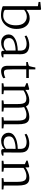

<svg xmlns="http://www.w3.org/2000/svg" viewBox="1488 -2320 846 3862"><g transform="rotate(90 1911.0 -389.0)"><path d="M19 -742V-777L161 -792L178 -784V-495Q214 -525 254.5 -544Q295 -563 348 -563Q404 -563 452.5 -536Q501 -509 531.5 -449Q562 -389 562 -295Q562 -211 527.5 -140.5Q493 -70 431 -28Q369 14 289 14Q246 14 205.5 7.5Q165 1 137.5 -8Q110 -17 105 -24V-728ZM298 -31Q347 -31 390.5 -58Q434 -85 461.5 -142Q489 -199 489 -284Q489 -398 439 -451.5Q389 -505 316 -505Q274 -505 237.5 -489Q201 -473 178 -451V-69Q185 -50 218 -40.5Q251 -31 298 -31Z M1071 -379 1070 -36H1133V-8Q1097 10 1049 10Q1027 10 1016.5 4Q1006 -2 1003 -15.5Q1000 -29 1000 -57Q944 11 828 11Q785 11 749.5 -8Q714 -27 693.5 -61Q673 -95 673 -138Q673 -205 726 -246.5Q779 -288 853.5 -305.5Q928 -323 998 -323V-370Q998 -445 961 -473Q924 -501 855 -501Q825 -501 782.5 -489.5Q740 -478 708 -461L694 -497Q727 -524 785 -539.5Q843 -555 884 -555Q969 -555 1020 -516Q1071 -477 1071 -379ZM746 -152Q746 -40 873 -40Q909 -40 943.5 -56Q978 -72 996 -89L997 -280Q904 -280 825 -250.5Q746 -221 746 -152Z M1376 -546H1549V-494H1375V-219Q1375 -140 1379 -105.5Q1383 -71 1395.5 -58Q1408 -45 1436 -45Q1464 -45 1496.5 -55Q1529 -65 1542 -74L1555 -36Q1536 -15 1491 -1.5Q1446 12 1410 12Q1358 12 1330.5 -20Q1303 -52 1303 -122V-494H1227V-525L1257 -532Q1285 -538 1295 -543Q1305 -548 1313 -565Q1320 -588 1328 -626.5Q1336 -665 1337 -677H1376Z M1723 -44V-466L1652 -497V-522L1770 -554L1788 -544V-477Q1825 -506 1883 -530Q1941 -554 1989 -555Q2041 -557 2072 -541.5Q2103 -526 2121 -488Q2155 -513 2214 -533.5Q2273 -554 2319 -555Q2380 -558 2415 -535.5Q2450 -513 2465 -462Q2480 -411 2480 -322V-44L2563 -35V0H2337V-35L2406 -44V-308Q2406 -378 2397 -418Q2388 -458 2363 -478Q2338 -498 2290 -498Q2219 -498 2134 -451Q2146 -402 2146 -326V-43L2223 -35V0H1999V-35L2073 -44V-317Q2073 -384 2064 -422Q2055 -460 2031 -478.5Q2007 -497 1961 -497Q1927 -497 1883.5 -482Q1840 -467 1798 -439V-44L1873 -35V0H1655V-35Z M3048 -379 3047 -36H3110V-8Q3074 10 3026 10Q3004 10 2993.5 4Q2983 -2 2980 -15.5Q2977 -29 2977 -57Q2921 11 2805 11Q2762 11 2726.5 -8Q2691 -27 2670.5 -61Q2650 -95 2650 -138Q2650 -205 2703 -246.5Q2756 -288 2830.5 -305.5Q2905 -323 2975 -323V-370Q2975 -445 2938 -473Q2901 -501 2832 -501Q2802 -501 2759.5 -489.5Q2717 -478 2685 -461L2671 -497Q2704 -524 2762 -539.5Q2820 -555 2861 -555Q2946 -555 2997 -516Q3048 -477 3048 -379ZM2723 -152Q2723 -40 2850 -40Q2886 -40 2920.5 -56Q2955 -72 2973 -89L2974 -280Q2881 -280 2802 -250.5Q2723 -221 2723 -152Z M3282 -43V-466L3211 -497V-522L3328 -554L3347 -544V-477Q3383 -506 3441.5 -530.5Q3500 -555 3547 -556Q3608 -559 3644 -536.5Q3680 -514 3696 -462.5Q3712 -411 3712 -324V-43L3791 -35V0H3563V-35L3638 -44V-311Q3638 -378 3628 -418.5Q3618 -459 3593 -478.5Q3568 -498 3522 -498Q3484 -498 3441.5 -483Q3399 -468 3357 -439V-44L3433 -35V0H3213V-35Z"/></g></svg>

Font: Martel Light
Style: Regular
Weight: 300
Designer: Dan Reynolds
Foundry: Dan Reynolds
Version: Version 1.001; ttfautohint (v1.1) -l 5 -r 5 -G 72 -x 0 -D la